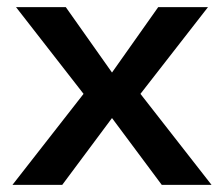

<svg xmlns="http://www.w3.org/2000/svg" viewBox="-20 -520 630 540"><path d="M575 0 375 -256 565 -500H425L295 -316L165 -500H25L215 -256L15 0H155L295 -188L435 0Z"/></svg>

Font: Goli Medium
Style: Regular
Weight: 500
Designer: jaikishan Patel
Foundry: MagicType
Version: Version 1.000;Glyphs 3.2 (3242)